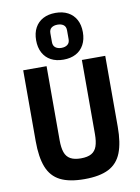

<svg xmlns="http://www.w3.org/2000/svg" viewBox="-107 -1075 843 1157"><g transform="rotate(-10 315.0 -496.5)"><path d="M64 -698H207V-245Q207 -199 217 -170.5Q227 -142 251 -128.5Q275 -115 315 -115Q356 -115 379.5 -128.5Q403 -142 413 -170.5Q423 -199 423 -245V-698H566V-264Q566 -166 542 -105Q518 -44 463 -16Q408 12 315 12Q222 12 167 -16Q112 -44 88 -105Q64 -166 64 -264ZM315 -719Q271 -719 239 -736Q207 -753 189.5 -785.5Q172 -818 172 -862Q172 -907 189.5 -939Q207 -971 239 -988Q271 -1005 315 -1005Q359 -1005 391 -988Q423 -971 440.5 -939Q458 -907 458 -862Q458 -818 440.5 -785.5Q423 -753 391 -736Q359 -719 315 -719ZM315 -791Q338 -791 352 -802Q366 -813 366 -835V-889Q366 -912 352 -922.5Q338 -933 315 -933Q292 -933 278 -922.5Q264 -912 264 -889V-835Q264 -813 278 -802Q292 -791 315 -791Z"/></g></svg>

Font: IBM Plex Sans Condensed
Style: Bold
Weight: 700
Width: 3
Designer: Mike Abbink, Paul van der Laan, Pieter van Rosmalen
Foundry: Bold Monday
Version: Version 3.201